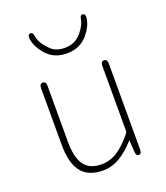

<svg xmlns="http://www.w3.org/2000/svg" viewBox="-146 -891 868 1004"><g transform="rotate(-20 288.5 -389.0)"><path d="M255 13Q174 13 135 -36Q96 -85 96 -188V-503Q96 -527 114 -527Q132 -527 132 -503V-192Q132 -104 162 -62Q192 -20 258 -20Q306 -20 348 -47Q387 -73 431 -126Q437 -133 437 -142V-503Q437 -527 455 -527Q473 -527 473 -503V-24Q473 0 458 0Q442 1 441 -23L437 -85Q437 -90 434 -86Q392 -40 353 -16Q306 13 255 13ZM167 -682Q133 -724 128 -765Q125 -789 140 -791Q155 -793 158 -770Q163 -738 186 -711Q194 -702 202 -693Q230 -658 287 -658Q344 -658 380 -702Q410 -738 415 -770Q418 -793 433 -791Q448 -789 445 -765Q440 -724 406 -682Q362 -627 286.5 -627Q211 -627 167 -682Z"/></g></svg>

Font: Resource Han Rounded JP ExtraLight
Style: Regular
Weight: 250
Designer: Cyano Hao (round all glyphs); Ryoko NISHIZUKA 西塚涼子 (kana, bopomofo & ideographs); Paul D. Hunt (Latin, Greek & Cyrillic)
Foundry: Cyano Hao
Version: 0.990